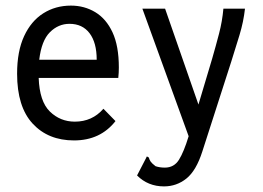

<svg xmlns="http://www.w3.org/2000/svg" viewBox="-20 -491 940 685"><path d="M244 10Q152 10 96.5 -50Q41 -110 41 -228Q41 -308 66 -362Q91 -416 134.5 -443.5Q178 -471 233 -471Q281 -471 320 -447.5Q359 -424 381.5 -375.5Q404 -327 404 -250Q404 -232 402 -213H118Q121 -129 158 -93Q195 -57 247 -57Q309 -57 349 -103L392 -59Q338 10 244 10ZM120 -278H325Q325 -339 299.5 -372.5Q274 -406 228 -406Q188 -406 158 -376Q128 -346 120 -278Z M565 174Q508 174 469 135L499 77L504 67L511 71Q513 79 517.5 85.5Q522 92 535 102Q550 107 568 107Q601 107 618.5 79Q636 51 653 -5L488 -460H569L688 -118L737 -282Q750 -327 761.5 -371Q773 -415 777 -460H854Q849 -414 834.5 -366Q820 -318 805 -271L702 49Q680 118 645 146Q610 174 565 174Z"/></svg>

Font: Inconsolata SemiCondensed Medium
Style: Regular
Weight: 500
Width: 4
Monospace: yes
Designer: Raph Levien, Cyreal, Brenton Simpson
Foundry: Raph Levien, Cyreal, Google
Version: Version 3.001; ttfautohint (v1.8.2.53-6de2)